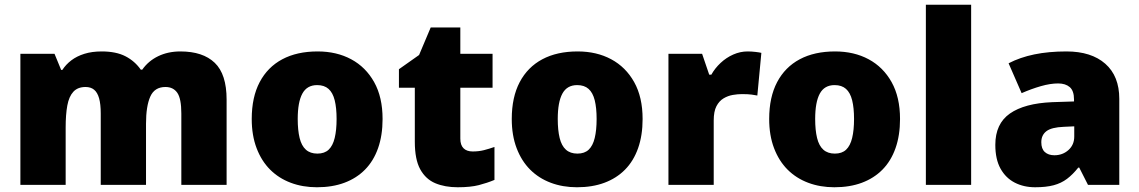

<svg xmlns="http://www.w3.org/2000/svg" viewBox="-20 -780 4806 810"><path d="M741 -563Q836 -563 886 -515Q936 -467 936 -360V0H745V-301Q745 -364 728 -388.5Q711 -413 678 -413Q632 -413 614 -372.5Q596 -332 596 -258V0H405V-301Q405 -341 398 -365.5Q391 -390 377 -401.5Q363 -413 341 -413Q308 -413 289.5 -393Q271 -373 264 -335Q257 -297 257 -242V0H66V-553H210L238 -485H243Q258 -508 281 -525.5Q304 -543 336 -553Q368 -563 409 -563Q470 -563 509.5 -542.5Q549 -522 574 -486H580Q606 -523 647.5 -543Q689 -563 741 -563Z M1594 -278Q1594 -209 1575 -155Q1556 -101 1520 -64.5Q1484 -28 1433 -9Q1382 10 1317 10Q1257 10 1206.5 -9Q1156 -28 1119.5 -64.5Q1083 -101 1062.5 -155Q1042 -209 1042 -278Q1042 -370 1075.5 -433.5Q1109 -497 1171 -530Q1233 -563 1320 -563Q1400 -563 1461.5 -530Q1523 -497 1558.5 -433.5Q1594 -370 1594 -278ZM1236 -278Q1236 -231 1244 -198Q1252 -165 1270.5 -148.5Q1289 -132 1319 -132Q1349 -132 1366.5 -148.5Q1384 -165 1392 -198Q1400 -231 1400 -278Q1400 -325 1392 -357Q1384 -389 1366 -405Q1348 -421 1318 -421Q1275 -421 1255.5 -385Q1236 -349 1236 -278Z M1974 -141Q2000 -141 2021.5 -146.5Q2043 -152 2066 -160V-21Q2035 -8 2000 1Q1965 10 1911 10Q1857 10 1816.5 -7Q1776 -24 1753 -65.5Q1730 -107 1730 -182V-410H1663V-488L1748 -548L1797 -664H1922V-553H2058V-410H1922V-195Q1922 -168 1935.5 -154.5Q1949 -141 1974 -141Z M2691 -278Q2691 -209 2672 -155Q2653 -101 2617 -64.5Q2581 -28 2530 -9Q2479 10 2414 10Q2354 10 2303.5 -9Q2253 -28 2216.5 -64.5Q2180 -101 2159.5 -155Q2139 -209 2139 -278Q2139 -370 2172.5 -433.5Q2206 -497 2268 -530Q2330 -563 2417 -563Q2497 -563 2558.5 -530Q2620 -497 2655.5 -433.5Q2691 -370 2691 -278ZM2333 -278Q2333 -231 2341 -198Q2349 -165 2367.5 -148.5Q2386 -132 2416 -132Q2446 -132 2463.5 -148.5Q2481 -165 2489 -198Q2497 -231 2497 -278Q2497 -325 2489 -357Q2481 -389 2463 -405Q2445 -421 2415 -421Q2372 -421 2352.5 -385Q2333 -349 2333 -278Z M3134 -563Q3150 -563 3167 -561Q3184 -559 3192 -557L3175 -377Q3165 -379 3150.5 -381Q3136 -383 3110 -383Q3092 -383 3071.5 -379.5Q3051 -376 3032.5 -365Q3014 -354 3002.5 -332Q2991 -310 2991 -272V0H2800V-553H2942L2972 -465H2981Q2996 -492 3020 -514.5Q3044 -537 3073.5 -550Q3103 -563 3134 -563Z M3777 -278Q3777 -209 3758 -155Q3739 -101 3703 -64.5Q3667 -28 3616 -9Q3565 10 3500 10Q3440 10 3389.5 -9Q3339 -28 3302.5 -64.5Q3266 -101 3245.5 -155Q3225 -209 3225 -278Q3225 -370 3258.5 -433.5Q3292 -497 3354 -530Q3416 -563 3503 -563Q3583 -563 3644.5 -530Q3706 -497 3741.5 -433.5Q3777 -370 3777 -278ZM3419 -278Q3419 -231 3427 -198Q3435 -165 3453.5 -148.5Q3472 -132 3502 -132Q3532 -132 3549.5 -148.5Q3567 -165 3575 -198Q3583 -231 3583 -278Q3583 -325 3575 -357Q3567 -389 3549 -405Q3531 -421 3501 -421Q3458 -421 3438.5 -385Q3419 -349 3419 -278Z M4077 0H3886V-760H4077Z M4479 -563Q4584 -563 4643 -511Q4702 -459 4702 -363V0H4570L4533 -73H4529Q4506 -44 4481.5 -25.5Q4457 -7 4425 1.5Q4393 10 4347 10Q4299 10 4261 -9.5Q4223 -29 4201 -68.5Q4179 -108 4179 -169Q4179 -258 4240.5 -301Q4302 -344 4419 -349L4511 -352V-360Q4511 -397 4493 -412.5Q4475 -428 4444 -428Q4411 -428 4371 -416.5Q4331 -405 4290 -387L4235 -513Q4283 -538 4343.5 -550.5Q4404 -563 4479 -563ZM4468 -245Q4416 -243 4394.5 -226.5Q4373 -210 4373 -180Q4373 -152 4388 -138.5Q4403 -125 4428 -125Q4463 -125 4487.5 -147Q4512 -169 4512 -204V-247Z"/></svg>

Font: Noto Sans Hebrew Thin Black
Style: Regular
Weight: 900
Version: Version 3.001